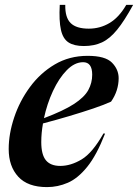

<svg xmlns="http://www.w3.org/2000/svg" viewBox="-20 -752 564 784"><path d="M409 -206.5Q374.5 -118 336.2 -70.8Q298 -23.5 257 -5.8Q216 12 172 12Q93.5 12 54.5 -30.5Q15.5 -73 15.5 -143.5Q15.5 -205.5 37.8 -272.2Q60 -339 102 -396.2Q144 -453.5 203.5 -488.8Q263 -524 338 -524Q410 -524 437.2 -496.2Q464.5 -468.5 464.5 -432.5Q464.5 -408 456.8 -383.5Q449 -359 433.5 -337Q406.5 -324.5 361.5 -309.2Q316.5 -294 262.8 -278Q209 -262 155.5 -248Q148.5 -208.5 148.5 -172Q148.5 -120.5 167.5 -97.5Q186.5 -74.5 226 -74.5Q269 -74.5 313.2 -101Q357.5 -127.5 402.5 -207ZM319.5 -498Q284.5 -498 252.5 -465.2Q220.5 -432.5 196.2 -380.2Q172 -328 159.5 -269.5Q239 -299.5 281.8 -327.2Q324.5 -355 340.5 -384.2Q356.5 -413.5 356.5 -447Q356.5 -498 319.5 -498ZM342.5 -635Q388.5 -635 427.2 -658Q466 -681 495.5 -732H523.5Q488 -667 458.2 -630.5Q428.5 -594 396.5 -579Q364.5 -564 322.5 -564Q282.5 -564 259.8 -578.8Q237 -593.5 228.8 -630.2Q220.5 -667 224 -732H246.5Q245.5 -680.5 268.5 -657.8Q291.5 -635 342.5 -635Z"/></svg>

Font: Newsreader 72pt SemiBold
Style: Italic
Weight: 600
Italic angle: -17°
Designer: Hugues Gentile
Foundry: Production Type
Version: Version 1.003; ttfautohint (v1.8.3)